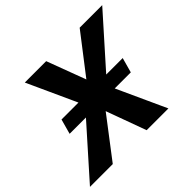

<svg xmlns="http://www.w3.org/2000/svg" viewBox="-180 -856 1054 1054"><g transform="rotate(-45 347.5 -329.0)"><path d="M-29 0 270 -336 123 -658H289L374 -431L549 -658H724L430 -328L580 0H411L326 -233L148 0ZM98 -285 122 -372H339L321 -285ZM352 -286 369 -373H598L574 -286Z"/></g></svg>

Font: Ysabeau ExtraBold
Style: Italic
Weight: 800
Italic angle: -12°
Designer: Christian Thalmann (Catharsis Fonts)
Version: Version 2.002